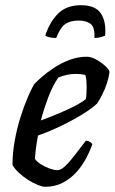

<svg xmlns="http://www.w3.org/2000/svg" viewBox="-20 -718 441 738"><path d="M153 0Q143 0 125.5 -7Q108 -14 89 -26Q70 -38 53.5 -53Q37 -68 28 -84Q28 -129 36.5 -176.5Q45 -224 58.5 -267Q72 -310 86.5 -343.5Q101 -377 111 -394Q121 -405 141 -422.5Q161 -440 188.5 -458Q216 -476 248 -488Q280 -500 314 -500Q330 -500 350 -489Q370 -478 385 -464Q400 -450 401 -441Q398 -419 390.5 -396.5Q383 -374 373 -354.5Q363 -335 354 -321Q336 -303 299 -280Q262 -257 216.5 -235Q171 -213 126 -197Q120 -164 117.5 -143Q115 -122 114 -108Q121 -97 136.5 -87Q152 -77 170 -70.5Q188 -64 200 -64Q209 -64 218.5 -70Q228 -76 240.5 -89.5Q253 -103 269.5 -124.5Q286 -146 310 -177Q319 -177 326 -172.5Q333 -168 335 -163Q326 -138 311 -109.5Q296 -81 273.5 -56Q251 -31 221 -15.5Q191 0 153 0ZM137 -255Q172 -268 204.5 -281.5Q237 -295 264.5 -309Q292 -323 310 -337Q312 -350 312.5 -362Q313 -374 313 -385Q313 -398 312 -409Q311 -420 308 -430Q299 -432 290 -433Q281 -434 271 -434Q255 -434 238 -430.5Q221 -427 204 -420Q181 -386 164.5 -341.5Q148 -297 137 -255ZM196 -572Q180 -572 169 -575Q158 -578 154 -581Q171 -634 203.5 -666Q236 -698 291 -698Q347 -698 368 -666Q389 -634 384 -581Q380 -579 368.5 -575.5Q357 -572 343 -572Q345 -614 328 -626.5Q311 -639 282 -639Q251 -639 231.5 -626Q212 -613 196 -572Z"/></svg>

Font: Texturina 12pt Medium
Style: Italic
Weight: 500
Italic angle: -11°
Designer: Guillermo Torres Carreño
Foundry: Omnibus-Type
Version: Version 1.002